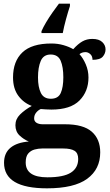

<svg xmlns="http://www.w3.org/2000/svg" viewBox="-20 -786 600 1046"><path d="M236 240Q2 240 2 101Q2 48 37 19Q72 -10 137 -15Q110 -26 87 -47.5Q64 -69 64 -104Q64 -137 89 -162Q114 -187 153 -209Q109 -225 80 -264Q51 -303 51 -364Q51 -452 102 -500.5Q153 -549 260 -549Q295 -549 326 -540Q357 -531 379 -518Q405 -547 429 -560.5Q453 -574 483 -574Q519 -574 537 -557Q555 -540 555 -517Q555 -495 540 -477.5Q525 -460 484 -460Q484 -480 472 -491Q460 -502 446 -502Q426 -502 413 -491Q433 -469 447.5 -435Q462 -401 462 -364Q462 -288 413 -238.5Q364 -189 260 -189Q249 -189 230 -190Q211 -191 202 -192Q188 -186 177 -172.5Q166 -159 166 -141Q166 -125 179 -117Q192 -109 213 -109H334Q434 -109 480 -68.5Q526 -28 526 44Q526 136 455 188Q384 240 236 240ZM257 -248Q297 -248 311 -279.5Q325 -311 325 -365Q325 -421 310.5 -455Q296 -489 256 -489Q217 -489 202 -454Q187 -419 187 -364Q187 -312 202.5 -280Q218 -248 257 -248ZM238 180Q326 180 366 154.5Q406 129 406 80Q406 48 386 35.5Q366 23 325 23H209Q189 23 168.5 28.5Q148 34 134 50Q120 66 120 99Q120 180 238 180ZM206 -616Q215 -637 231 -664Q247 -691 266 -718Q285 -745 301 -766H361V-753Q351 -723 339.5 -681Q328 -639 322 -606H206Z"/></svg>

Font: Noto Serif Tibetan
Style: Bold
Weight: 700
Designer: Monotype Design Team
Foundry: Monotype Imaging Inc.
Version: Version 2.103; ttfautohint (v1.8.4.7-5d5b)